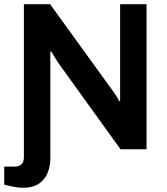

<svg xmlns="http://www.w3.org/2000/svg" viewBox="-37 -706 789 908"><path d="M71 182Q56 182 39.5 179.5Q23 177 8.5 173.5Q-6 170 -17 167V82H31Q53 82 64.5 71Q76 60 76 38V-686H200L493 -281Q498 -275 505 -264.5Q512 -254 518 -244Q524 -234 526 -228H531Q531 -242 531 -255Q531 -268 531 -281V-686H656V0H533L239 -408Q231 -420 220.5 -437.5Q210 -455 206 -462H201Q201 -449 201 -435.5Q201 -422 201 -408V47Q201 79 188.5 110.5Q176 142 148 162Q120 182 71 182Z"/></svg>

Font: Archivo Variable SemiBold
Style: Regular
Weight: 600
Designer: Hector Gatti
Foundry: Omnibus-Type
Version: Version 2.001